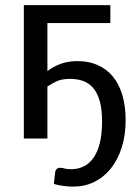

<svg xmlns="http://www.w3.org/2000/svg" viewBox="-20 -526 529 729"><path d="M399 -506.5V-438.5H160V-256Q183.5 -274 211.5 -284Q239.5 -294 274.5 -294Q317.5 -294 351.5 -278.8Q385.5 -263.5 409 -234.8Q432.5 -206 444.8 -164.2Q457 -122.5 457 -69.5Q457 -11.5 441.8 35.2Q426.5 82 400 114.8Q373.5 147.5 337.5 165Q301.5 182.5 259.5 182.5Q240.5 182.5 222.2 180.2Q204 178 184.5 172.5Q185 166 185.8 160.8Q186.5 155.5 187 150.5Q187.5 145.5 188.2 140.2Q189 135 189.5 128Q190.5 120.5 195.2 115.8Q200 111 209 111Q215.5 111 225.2 113.8Q235 116.5 250 116.5Q275.5 116.5 297 106.2Q318.5 96 334.2 74.2Q350 52.5 358.8 18Q367.5 -16.5 367.5 -65.5Q367.5 -111 358.8 -142Q350 -173 334 -191.8Q318 -210.5 295.8 -218.5Q273.5 -226.5 246 -226.5Q214.5 -226.5 194.8 -217.2Q175 -208 160 -197.5V0H70.5V-506.5Z"/></svg>

Font: Lato
Style: Regular
Weight: 400
Designer: Lukasz Dziedzic with Adam Twardoch and Botio Nikoltchev
Foundry: tyPoland Lukasz Dziedzic
Version: Version 2.010; 2014-09-01; http://www.latofonts.com/; ttfaut